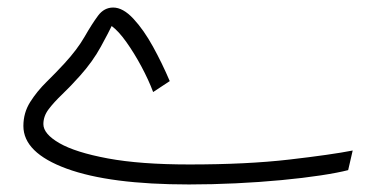

<svg xmlns="http://www.w3.org/2000/svg" viewBox="-20 -468 1000 509"><path d="M481 21Q271 21 156.5 -21Q42 -63 42 -134Q42 -169 60 -197.5Q78 -226 103.5 -251Q129 -276 151 -300Q185 -337 204.5 -371Q224 -405 240 -426.5Q256 -448 280 -448Q306 -448 333.5 -418.5Q361 -389 385.5 -344.5Q410 -300 430 -253L386 -224Q374 -256 355 -291.5Q336 -327 315 -356.5Q294 -386 276 -399Q269 -384 247.5 -344.5Q226 -305 192 -267Q167 -239 145 -218Q123 -197 109 -178.5Q95 -160 95 -139Q95 -113 137.5 -88.5Q180 -64 266 -48Q352 -32 482 -32Q635 -32 747 -45Q859 -58 915 -69L903 -17Q876 -10 830 -3Q784 4 726 9.5Q668 15 605 18Q542 21 481 21Z"/></svg>

Font: Noto Sans Arabic UI Lt
Style: Regular
Weight: 300
Designer: Monotype Design Team, Nadine Chahine and Nizar Qandah
Foundry: Monotype Imaging Inc.
Version: Version 2.010; ttfautohint (v1.8.4.7-5d5b)